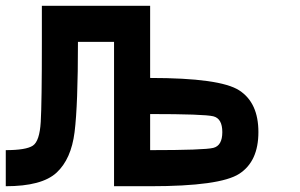

<svg xmlns="http://www.w3.org/2000/svg" viewBox="-20 -645 1040 665"><path d="M750 -187.5Q750 -234.4 718.8 -242.2Q687.5 -250 500 -250V-125Q687.5 -125 718.8 -132.8Q750 -140.6 750 -187.5ZM375 -500H250Q250 -281.2 238.3 -187.5Q226.6 -93.8 175.8 -46.9Q125 0 0 0V-125Q70.3 -125 93.8 -140.6Q117.2 -156.2 121.1 -222.7Q125 -289.1 125 -500V-625H500V-375Q742.2 -375 808.6 -332Q875 -289.1 875 -187.5Q875 -85.9 808.6 -43Q742.2 0 500 0H375Z"/></svg>

Font: CraftyPE
Style: Regular
Weight: 400
Designer: Erek Butcher
Foundry: Haunted Coop
Version: Version 0.018;April 4, 2024;FontCreator 15.0.0.2962 64-bit